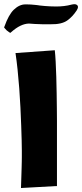

<svg xmlns="http://www.w3.org/2000/svg" viewBox="-32 -911 399 934"><path d="M340.8 -859.9Q320.8 -829.6 295.4 -811.5Q281.7 -801.8 261.5 -797.1Q241.2 -792.5 214.4 -793Q194.3 -792.5 175 -793Q155.8 -793.5 137.2 -794.4Q113.3 -795.4 108.9 -796.4Q68.4 -795.4 23.4 -755.4L18.1 -751L12.2 -754.4Q-1.5 -763.2 -9.3 -773.9L-12.2 -777.8L-10.3 -782.2Q9.8 -838.9 34.7 -863.3Q62.5 -890.1 92.3 -889.6Q95.2 -889.6 98.6 -889.6Q102.1 -889.6 105.5 -889.4Q108.9 -889.2 112.3 -889.2Q115.7 -889.2 119.4 -888.9Q123 -888.7 127 -888.2Q130.9 -887.7 135 -887.5Q139.2 -887.2 143.6 -886.7Q147.9 -886.2 152.3 -885.7Q156.7 -885.3 161.1 -884.3Q173.3 -882.8 186.3 -881.8Q199.2 -880.9 212.9 -880.1Q226.6 -879.4 241.2 -879.4Q260.7 -879.4 279.5 -881.6Q298.3 -883.8 316.4 -888.7Q333 -892.6 340.3 -888.2Q354 -880.4 340.8 -859.9ZM245.1 -6.1 70.1 3.6Q71.1 -29.6 71.9 -53.5Q72.6 -77.4 73.2 -94.7Q73.7 -112 73.9 -124.2Q74.2 -136.3 74.2 -145.7V-178.4Q74.2 -196.2 73.4 -228.3Q72.6 -260.4 71.1 -301.1Q69.6 -341.9 67.4 -388.4Q65.1 -434.9 61.6 -481.7Q58 -528.4 53.5 -572.5Q48.9 -616.5 43.4 -652.9L234.5 -666.6Q237 -644.9 238.8 -610.8Q240.6 -576.7 241.8 -537.5Q243.1 -498.3 243.6 -457.7Q244.1 -417.2 244.6 -382.4Q245.1 -347.7 245.1 -322.6Q245.1 -297.6 245.1 -289.2Z"/></svg>

Font: DimaFred
Style: Bold
Weight: 800
Designer: R.Balvardi
Foundry: R.Balvardi (r.balvardi@gmail.com)
Version: Version 1.00;August 2, 2018;FontCreator 11.5.0.2427 64-bit